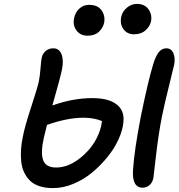

<svg xmlns="http://www.w3.org/2000/svg" viewBox="-20 -982 921 990"><path d="M670.9 -805.2Q636.2 -805.2 616.9 -831.1Q597.7 -856.9 605 -895Q610.8 -922.9 634.3 -942.4Q657.7 -961.9 686 -961.9Q726.1 -961.9 745.6 -934.3Q765.1 -906.7 758.8 -872.1Q753.4 -846.7 730.7 -825.9Q708 -805.2 670.9 -805.2ZM361.8 -887.2Q367.7 -918 388.9 -937.5Q410.2 -957 439 -957Q483.4 -957 503.4 -929.2Q523.4 -901.4 517.1 -865.2Q510.7 -836.4 489 -817.1Q467.3 -797.9 431.2 -797.9Q395 -797.9 374.8 -824.5Q354.5 -851.1 361.8 -887.2ZM252 -12.2Q211.4 -12.2 180.9 -22.9Q150.4 -33.7 132.1 -53Q113.8 -72.3 102.8 -96.9Q91.8 -121.6 89.1 -152.3Q86.4 -183.1 88.6 -213.9Q90.8 -244.6 98.1 -278.8Q107.9 -330.1 140.6 -429.9Q173.3 -529.8 180.2 -562Q185.5 -587.9 188.7 -627.7Q191.9 -667.5 194.8 -683.1Q199.2 -705.6 215.8 -719.2Q232.4 -732.9 253.9 -732.9Q285.2 -732.9 297.1 -702.6Q309.1 -672.4 299.8 -625Q291.5 -583 250 -438Q355.5 -476.1 456.1 -476.1Q540 -476.1 581.5 -443.6Q623 -411.1 616.2 -352.1Q612.8 -311.5 591.6 -264.4Q570.3 -217.3 534.7 -173.1Q499 -128.9 455.3 -92.5Q411.6 -56.2 357.9 -33.9Q304.2 -11.7 252 -12.2ZM715.8 -14.2Q659.2 -14.2 666 -107.9Q672.4 -207 706.1 -380.9Q743.7 -565.4 770 -650.9Q782.7 -692.9 798.6 -712.9Q814.5 -732.9 837.9 -732.9Q862.8 -732.9 873.8 -708.3Q884.8 -683.6 877.9 -647.9Q876.5 -639.2 852.8 -544.7Q829.1 -450.2 814.9 -380.9Q796.9 -288.6 784.4 -179.4Q772 -70.3 771 -64.9Q766.1 -40.5 750.7 -27.3Q735.4 -14.2 715.8 -14.2ZM206.1 -272Q188.5 -193.8 202.6 -156Q216.8 -118.2 270 -118.2Q340.8 -118.2 411.1 -182.1Q481.4 -246.1 502 -334Q503.4 -340.3 505.9 -357.9Q463.9 -375 411.1 -375Q327.1 -375 222.2 -337.9Q213.4 -303.7 206.1 -272Z"/></svg>

Font: Shantell Sans Bouncy
Style: Italic
Weight: 500
Italic angle: -11.31°
Designer: Stephen Nixon, Anya Danilova, Shantell Martin
Foundry: Arrow Type
Version: Version 1.006;[9816181b4]